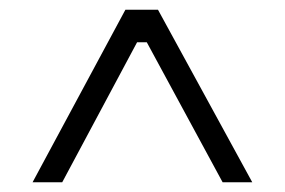

<svg xmlns="http://www.w3.org/2000/svg" viewBox="-20 -721 586 395"><path d="M47 -346H108L262 -634H282L438 -346H499L305 -701H238Z"/></svg>

Font: Fixel Display Light
Style: Regular
Weight: 300
Designer: AlfaBravo + MacPaw
Foundry: Kyrylo Tkachov, Marchela Mozhyna, Serhii Makarenko, Maria Weinstein, Zakhar Kryvoshyya
Version: Version 1.211